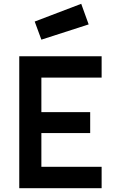

<svg xmlns="http://www.w3.org/2000/svg" viewBox="-20 -987 612 1007"><path d="M81 0V-692H513V-580H197V-399H453V-289H197V-112H513V0ZM162 -874 406 -967 445 -859 197 -779Z"/></svg>

Font: TitilliumText22L Rg
Style: Bold
Weight: 700
Designer: Campivisivi
Foundry: Campivisivi
Version: 1.000